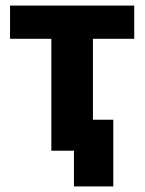

<svg xmlns="http://www.w3.org/2000/svg" viewBox="-20 -540 518 688"><path d="M245 128H386V-111H313V-401H461V-520H16V-401H164V0H245Z"/></svg>

Font: Fixel Display Bold
Style: Bold
Weight: 700
Designer: AlfaBravo + MacPaw
Foundry: Kyrylo Tkachov, Marchela Mozhyna, Serhii Makarenko, Maria Weinstein, Zakhar Kryvoshyya
Version: Version 1.211